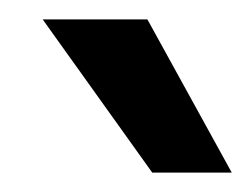

<svg xmlns="http://www.w3.org/2000/svg" viewBox="-20 -770 259 198"><path d="M24 -750 137 -592H219L132 -750Z"/></svg>

Font: Oakes Medium
Style: Regular
Weight: 500
Designer: Samuel Oakes
Foundry: Samuel Oakes
Version: Version 1.003;PS 001.003;hotconv 1.0.88;makeotf.lib2.5.64775